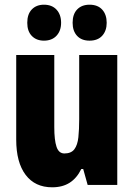

<svg xmlns="http://www.w3.org/2000/svg" viewBox="-20 -787 569 817"><path d="M479 -553V0H353L334 -68H326Q307 -29 276.5 -9.5Q246 10 202 10Q129 10 89 -43Q49 -96 49 -193V-553H211V-246Q211 -191 220.5 -162.5Q230 -134 254 -134Q283 -134 296.5 -152Q310 -170 313.5 -203Q317 -236 317 -280V-553ZM96 -690Q96 -727 115.5 -747Q135 -767 167 -767Q201 -767 220.5 -746Q240 -725 240 -690Q240 -656 220.5 -635Q201 -614 167 -614Q135 -614 115.5 -634Q96 -654 96 -690ZM289 -690Q289 -727 308.5 -747Q328 -767 361 -767Q396 -767 415 -746Q434 -725 434 -690Q434 -656 415 -635Q396 -614 361 -614Q327 -614 308 -634.5Q289 -655 289 -690Z"/></svg>

Font: Noto Sans Sinhala ExtraCondensed Black
Style: Regular
Weight: 900
Width: 2
Designer: Jelle Bosma - Monotype Design Team
Foundry: Monotype Imaging Inc.
Version: Version 2.006; ttfautohint (v1.8.4.7-5d5b)